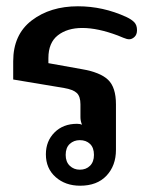

<svg xmlns="http://www.w3.org/2000/svg" viewBox="-20 -581 479 611"><path d="M126 -90Q126 -132 153.5 -159.5Q181 -187 225 -187Q235 -187 241 -184Q236 -196 236 -208V-249Q236 -274 224.5 -285Q213 -296 184 -301L22 -328V-386Q22 -471 81 -516Q140 -561 228 -561Q308 -561 382 -527Q399 -519 407.5 -510Q416 -501 416 -485Q416 -471 408 -463.5Q400 -456 391 -456Q384 -456 372 -461Q360 -466 355 -468Q291 -492 242 -492Q194 -492 164 -468.5Q134 -445 134 -396V-380L240 -361Q299 -351 324 -327Q349 -303 349 -249V-104Q349 -54 319 -22Q289 10 235 10Q188 10 157 -17.5Q126 -45 126 -90ZM279 -88Q279 -111 266.5 -123Q254 -135 234 -135Q215 -135 202 -123Q189 -111 189 -88Q189 -66 202 -53.5Q215 -41 234 -41Q254 -41 266.5 -53.5Q279 -66 279 -88Z"/></svg>

Font: Maitree Semibold
Style: Regular
Weight: 600
Designer: CadsonDemak Team
Foundry: CadsonDemak
Version: Version 1.010